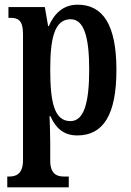

<svg xmlns="http://www.w3.org/2000/svg" viewBox="-20 -566 556 818"><path d="M11 232H273V186H251C226 186 194 178 194 119V42C194 -3 192 -41 191 -71H195C217 -20 252 11 309 11C419 11 476 -75 476 -268C476 -461 418 -546 311 -546C249 -546 211 -508 188 -455H185L171 -536H16V-490H24C56 -490 78 -481 78 -421V117C78 177 46 186 20 186H11ZM280 -50C212 -50 194 -128 194 -270C194 -403 212 -484 281 -484C338 -484 360 -408 360 -270C360 -128 338 -50 280 -50Z"/></svg>

Font: Noto Serif Sinhala ExtraCondensed SemiBold
Style: Regular
Weight: 600
Width: 2
Designer: Jelle Bosma - Monotype Design Team
Foundry: Monotype Imaging Inc.
Version: Version 2.007